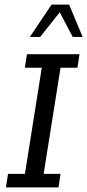

<svg xmlns="http://www.w3.org/2000/svg" viewBox="-20 -820 381 840"><path d="M5.9 0 15.1 -59.3H89L162.8 -523.7H88.8L97.9 -583H327.9L318.8 -523.7H244.8L171 -59.3H245L235.9 0ZM110.6 -658.5 205.6 -799.8H282.5L341.5 -658.5H298L241.4 -766.3L155.8 -658.5Z"/></svg>

Font: Rokkitt SemiBold
Style: Italic
Weight: 600
Italic angle: -9°
Designer: Vernon Adams
Foundry: Vernon Adams
Version: Version 3.103